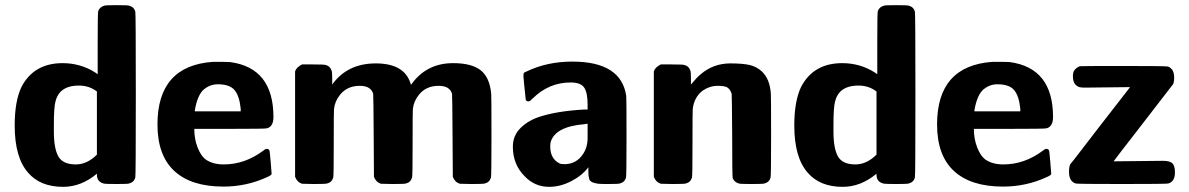

<svg xmlns="http://www.w3.org/2000/svg" viewBox="-20 -714 4613 745"><path d="M356 -40Q295 11 225 11Q136 11 89 -44Q37 -103 37 -227Q37 -321 63 -376Q111 -469 223 -469Q292 -469 349 -433L359 -426V-546Q359 -663 361 -671Q367 -687 385 -692Q389 -694 433 -694Q477 -694 481 -692Q500 -687 505 -669Q507 -663 507 -347Q507 -31 505 -25Q500 -7 481 -2Q477 0 432 0Q386 0 382 -2Q356 -9 356 -36ZM189 -203Q189 -138 206.5 -107Q224 -76 274 -76Q318 -76 356 -114V-359Q326 -382 286 -382Q239 -382 215 -358Q200 -342 195 -319Q189 -297 189 -229Z M591 -231Q591 -459 806 -474H823Q866 -474 874 -473Q1041 -450 1041 -260Q1041 -222 1015 -216Q1010 -214 872 -214H734V-211Q734 -175 746.5 -142.5Q759 -110 777 -96Q805 -76 848 -76Q930 -76 1001 -129Q1007 -134 1012 -136Q1024 -138 1026 -128Q1027 -125 1030.5 -83.5Q1034 -42 1034 -39Q1033 -34 1017 -27Q937 10 847 10Q722 10 656.5 -50.5Q591 -111 591 -231ZM914 -292Q909 -342 890 -364.5Q871 -387 825 -387Q796 -387 772 -368Q746 -346 736 -286V-282H914Z M1269 -386Q1328 -468 1438 -468Q1547 -468 1572 -393L1575 -385Q1634 -469 1738 -469Q1810 -469 1845 -441.5Q1880 -414 1886 -350Q1887 -343 1887 -185Q1887 -31 1885 -25Q1879 -6 1861 -2Q1856 0 1809 0L1764 -1Q1745 -7 1737 -28L1736 -186Q1735 -345 1734 -350Q1725 -381 1682 -381Q1634 -381 1606 -347Q1585 -321 1582 -291Q1581 -286 1581 -157Q1581 -31 1579 -25Q1573 -6 1555 -2Q1550 0 1503 0L1458 -1Q1439 -7 1431 -28L1430 -186Q1429 -345 1428 -350Q1419 -381 1376 -381Q1328 -381 1300 -347Q1279 -321 1276 -291Q1275 -286 1275 -157Q1275 -31 1273 -25Q1267 -6 1249 -2Q1244 0 1197 0L1152 -1Q1133 -7 1125 -28V-437Q1130 -453 1152 -464H1194Q1238 -464 1243 -462Q1261 -458 1267 -439Q1269 -434 1269 -409Z M2260 -309Q2260 -355 2246.5 -374.5Q2233 -394 2194 -394Q2110 -394 2047 -332Q2036 -321 2033 -321Q2023 -319 2020 -327Q2011 -410 2011 -420Q2011 -423 2011.5 -425.5Q2012 -428 2012 -429Q2012 -430 2013.5 -431.5Q2015 -433 2016 -433.5Q2017 -434 2019.5 -435Q2022 -436 2024 -437Q2103 -475 2201 -475Q2391 -475 2410 -341Q2411 -332 2411 -181Q2411 -31 2409 -25Q2404 -7 2385 -2Q2381 0 2337 0Q2312 0 2302 -1Q2292 -2 2280.5 -6Q2269 -10 2266 -20Q2263 -30 2263 -48V-65Q2239 -33 2196.5 -11Q2154 11 2111 11Q2054 11 2015 -31Q1970 -76 1970 -145Q1970 -188 2000 -217.5Q2030 -247 2074 -261Q2141 -283 2246 -289H2260ZM2170 -77Q2210 -77 2235 -106.5Q2260 -136 2260 -178V-201V-234L2247 -232Q2136 -223 2117 -164Q2115 -156 2115 -146Q2115 -98 2151 -80Q2157 -77 2170 -77Z M2517 -437Q2522 -453 2544 -464H2586Q2630 -464 2635 -462Q2653 -458 2659 -439Q2661 -434 2661 -409V-386Q2685 -415 2699 -426Q2748 -468 2814 -468Q2861 -468 2888 -462Q2915 -456 2936 -437Q2967 -408 2971 -351Q2972 -342 2972 -185Q2972 -31 2970 -25Q2965 -7 2946 -2Q2942 0 2896 0Q2851 0 2847 -2Q2829 -7 2823 -23Q2821 -31 2821 -186Q2820 -345 2819 -350Q2813 -369 2800 -376Q2788 -381 2765 -381Q2734 -381 2706 -362Q2673 -336 2668 -291Q2667 -286 2667 -157Q2667 -31 2665 -25Q2659 -6 2641 -2Q2636 0 2589 0L2544 -1Q2525 -7 2517 -28Z M3381 -40Q3320 11 3250 11Q3161 11 3114 -44Q3062 -103 3062 -227Q3062 -321 3088 -376Q3136 -469 3248 -469Q3317 -469 3374 -433L3384 -426V-546Q3384 -663 3386 -671Q3392 -687 3410 -692Q3414 -694 3458 -694Q3502 -694 3506 -692Q3525 -687 3530 -669Q3532 -663 3532 -347Q3532 -31 3530 -25Q3525 -7 3506 -2Q3502 0 3457 0Q3411 0 3407 -2Q3381 -9 3381 -36ZM3214 -203Q3214 -138 3231.5 -107Q3249 -76 3299 -76Q3343 -76 3381 -114V-359Q3351 -382 3311 -382Q3264 -382 3240 -358Q3225 -342 3220 -319Q3214 -297 3214 -229Z M3616 -231Q3616 -459 3831 -474H3848Q3891 -474 3899 -473Q4066 -450 4066 -260Q4066 -222 4040 -216Q4035 -214 3897 -214H3759V-211Q3759 -175 3771.5 -142.5Q3784 -110 3802 -96Q3830 -76 3873 -76Q3955 -76 4026 -129Q4032 -134 4037 -136Q4049 -138 4051 -128Q4052 -125 4055.5 -83.5Q4059 -42 4059 -39Q4058 -34 4042 -27Q3962 10 3872 10Q3747 10 3681.5 -50.5Q3616 -111 3616 -231ZM3939 -292Q3934 -342 3915 -364.5Q3896 -387 3850 -387Q3821 -387 3797 -368Q3771 -346 3761 -286V-282H3939Z M4365 -376Q4202 -374 4189 -374Q4166 -374 4160 -380Q4143 -390 4143 -419Q4143 -428 4146 -437Q4154 -451 4170 -457Q4173 -458 4339 -458Q4505 -458 4510 -456Q4517 -455 4524 -448Q4536 -438 4536 -413Q4536 -392 4530 -385Q4529 -383 4415 -236Q4301 -89 4301 -88Q4479 -90 4492 -90Q4519 -90 4529 -80.5Q4539 -71 4539 -45Q4539 -9 4513 -2Q4508 0 4333 0Q4159 0 4154 -2Q4128 -10 4128 -47Q4128 -68 4133 -77Q4135 -79 4150 -98Q4224 -195 4365 -376Z"/></svg>

Font: KaTeX_SansSerif
Style: Bold
Weight: 700
Version: Version 1.1; ttfautohint (v1.3)